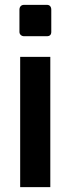

<svg xmlns="http://www.w3.org/2000/svg" viewBox="-20 -770 291 790"><path d="M60 -639V-730Q60 -739 65 -744.5Q70 -750 79 -750H173Q182 -750 186.5 -744.5Q191 -739 191 -730V-639Q191 -621 173 -621H79Q71 -621 65.5 -626Q60 -631 60 -639ZM63 -536H187V0H63Z"/></svg>

Font: Exo SemiBold
Style: Regular
Weight: 600
Designer: Natanael Gama
Foundry: Natanael Gama
Version: Version 1.500